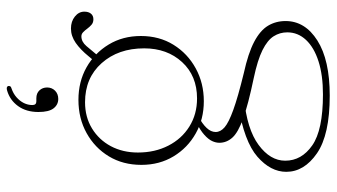

<svg xmlns="http://www.w3.org/2000/svg" viewBox="-228 -487 969 552"><g transform="rotate(-90 256.0 -210.5)"><path d="M322.5 6.5Q253 -10.5 216.5 -23.8Q180 -37 166.5 -48.8Q153 -60.5 153 -74.5Q153 -88 164.8 -100.5Q176.5 -113 198.5 -124.5L179.5 -129.5Q157.5 -118.5 144.8 -107Q132 -95.5 127 -84.8Q122 -74 122 -64Q122 -43 136.8 -26.5Q151.5 -10 191.5 4.5Q231.5 19 308 35Q360 46 388.5 60.2Q417 74.5 428.2 92.2Q439.5 110 439.5 131.5Q439.5 162 417.8 185.2Q396 208.5 356.2 221.2Q316.5 234 261 234Q158.5 234 114.5 203.2Q70.5 172.5 70.5 125.5Q70.5 82.5 115.8 49Q161 15.5 250 7L231 -10Q125.5 7.5 82 45.5Q38.5 83.5 38.5 128.5Q38.5 180 91.8 216.8Q145 253.5 257.5 253.5Q360 253.5 416 218Q472 182.5 472 126.5Q472 98.5 458.5 76Q445 53.5 412.2 36.2Q379.5 19 322.5 6.5ZM352.5 -418 369.5 -409.5Q388 -432 400.2 -446.2Q412.5 -460.5 428 -460.5Q435 -460.5 440.2 -455.2Q445.5 -450 450.2 -443.5Q455 -437 461.2 -431.5Q467.5 -426 477 -426Q487.5 -426 493.2 -433Q499 -440 499 -452Q499 -468 485 -479.2Q471 -490.5 450.5 -490.5Q429 -490.5 409.2 -476.8Q389.5 -463 370.5 -439.5ZM429 -289.5Q429 -341.5 404.5 -382Q380 -422.5 338.8 -445.8Q297.5 -469 245.5 -469Q192 -469 149.8 -445.5Q107.5 -422 83 -381.5Q58.5 -341 58.5 -288Q58.5 -236 83 -195.5Q107.5 -155 148.8 -131.8Q190 -108.5 241.5 -108.5Q293.5 -108.5 336 -131.8Q378.5 -155 403.8 -195.8Q429 -236.5 429 -289.5ZM238.5 -450Q308.5 -450 351 -402.2Q393.5 -354.5 393.5 -280Q393.5 -214 354 -171Q314.5 -128 249.5 -128Q204 -128 168.8 -150Q133.5 -172 113.8 -210.5Q94 -249 94 -298Q94 -341.5 112.2 -375.8Q130.5 -410 163.2 -430Q196 -450 238.5 -450ZM250 -590Q264.5 -590 272.8 -581Q281 -572 281 -559Q281 -545.5 271.8 -536.2Q262.5 -527 248 -527Q231.5 -527 221 -540.5Q210.5 -554 210.5 -584Q210.5 -619 227.5 -642.5Q244.5 -666 272 -674Q277 -675.5 280.2 -675Q283.5 -674.5 285 -671.5Q286 -668.5 284.5 -665.5Q283 -662.5 278.5 -661.5Q263.5 -656.5 252.8 -647Q242 -637.5 236.2 -625.8Q230.5 -614 230.5 -601.5Q230.5 -590 241 -590Z"/></g></svg>

Font: Fraunces Thin
Style: Regular
Weight: 250
Version: Version 1.000;[b76b70a41]